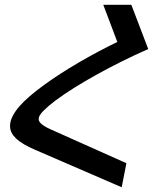

<svg xmlns="http://www.w3.org/2000/svg" viewBox="-20 -749 642 795"><path d="M483.9 26.4 503.4 -73.2 187.5 -214.4C167 -223.6 156.2 -231.4 149.4 -237.8C143.6 -243.7 140.1 -249.5 140.1 -256.3C140.1 -266.1 146.5 -276.9 161.6 -292C173.3 -303.7 189.9 -317.9 211.4 -334C255.9 -367.2 315.9 -404.3 377.4 -438.5C442.4 -474.6 516.6 -512.2 593.8 -545.9L523.9 -729H407.7L465.8 -575.2C356.9 -522.5 247.6 -459 164.1 -398.4C116.2 -363.8 82.5 -334 61.5 -310.1C33.7 -278.3 21.5 -250.5 21.5 -227.5C21.5 -207 30.8 -190.9 45.4 -176.8C64.5 -158.2 91.3 -143.6 122.6 -129.9Z"/></svg>

Font: Hack
Style: Oblique
Weight: 400
Italic angle: -12°
Monospace: yes
Designer: Christopher Simpkins
Foundry: Christopher Simpkins
Version: Version 2.010